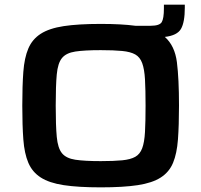

<svg xmlns="http://www.w3.org/2000/svg" viewBox="-20 -799 867 827"><path d="M414 8Q317 8 254.5 -1.5Q192 -11 155.5 -34.5Q119 -58 102 -98Q85 -138 80.5 -198.5Q76 -259 76 -344Q76 -429 80.5 -489.5Q85 -550 102 -590Q119 -630 155.5 -653.5Q192 -677 254.5 -686.5Q317 -696 414 -696Q459 -696 496 -694Q533 -692 563 -688H629Q667 -688 676.5 -703.5Q686 -719 686 -763V-779H776V-766Q776 -703 759.5 -674.5Q743 -646 690 -640Q733 -602 742 -531Q751 -460 751 -344Q751 -259 746.5 -198.5Q742 -138 725.5 -98Q709 -58 672.5 -34.5Q636 -11 573.5 -1.5Q511 8 414 8ZM414 -105Q470 -105 506 -108.5Q542 -112 562.5 -123.5Q583 -135 592.5 -160.5Q602 -186 604.5 -230.5Q607 -275 607 -344Q607 -413 604.5 -457Q602 -501 592.5 -527Q583 -553 562.5 -564.5Q542 -576 506 -579.5Q470 -583 414 -583Q344 -583 304.5 -577Q265 -571 247 -549Q229 -527 224.5 -478.5Q220 -430 220 -344Q220 -258 224.5 -209.5Q229 -161 247 -139Q265 -117 304.5 -111Q344 -105 414 -105Z"/></svg>

Font: Saira Expanded SemiBold
Style: Regular
Weight: 600
Width: 7
Designer: Hector Gatti with collaboration of the Omnibus-Type team
Foundry: Omnibus-Type
Version: Version 1.100; ttfautohint (v1.8.3)